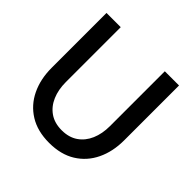

<svg xmlns="http://www.w3.org/2000/svg" viewBox="-186 -888 1063 1063"><g transform="rotate(45 345.5 -356.5)"><path d="M172.9 -722.7V-293Q172.9 -233.9 192.6 -187.5Q212.4 -141.1 250.7 -114.5Q289.1 -87.9 345.2 -87.9Q401.4 -87.9 439.9 -114.5Q478.5 -141.1 498.3 -187.5Q518.1 -233.9 518.1 -293V-722.7H629.4V-293Q629.4 -205.1 596.4 -136.5Q563.5 -67.9 500.2 -28.6Q437 10.7 345.2 10.7Q253.9 10.7 190.7 -28.6Q127.4 -67.9 94.5 -136.5Q61.5 -205.1 61.5 -293V-722.7Z"/></g></svg>

Font: Giphurs Medium
Style: Regular
Weight: 500
Version: Version 0.920; ttfautohint (v1.8.4.7-5d5b)